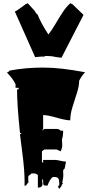

<svg xmlns="http://www.w3.org/2000/svg" viewBox="-20 -1181 611 1265"><path d="M258.3 -808.6 211.4 -804.7 77.6 -1105.5Q84 -1105.5 117.4 -1130.1Q150.9 -1154.8 151.9 -1155.8L154.3 -1154.3L162.1 -1160.6L212.9 -1104.5L211.4 -1102.5L224.1 -1086.9L226.1 -1087.9Q254.9 -1019 298.8 -954.1Q319.8 -979.5 344.2 -1021.2Q368.7 -1063 392.8 -1099.9Q417 -1136.7 444.3 -1160.6L452.1 -1154.3L454.6 -1155.8L530.3 -1083L387.2 -804.7L390.1 -803.2L381.8 -801.3Q371.1 -801.3 329.6 -808.6V-809.6Q294.4 -812.5 275.9 -812.5L270 -806.6Q265.1 -808.6 258.3 -808.6ZM271 -805.7Q271 -805.7 268.6 -805.7L270 -806.6Q270.5 -806.6 271 -805.7ZM415 -116.2 406.2 -71.3 396 -59.6 397 -22.5Q397 -10.3 391.6 14.4Q386.2 39.1 385.3 44.4L369.6 64.5L360.4 42Q369.6 42.5 369.6 46.9Q370.6 44.9 370.6 25.4Q370.6 5.9 364.7 -4.6Q358.9 -15.1 335 -15.1Q324.7 -15.1 318.1 -5.9Q311.5 3.4 308.8 7.1Q306.2 10.7 301.8 20.5Q296.9 32.2 292 43.5L291 42Q269.5 42 266.8 38.1Q264.2 34.2 264.2 7.8L256.3 -2.9L260.3 29.3Q260.3 55.2 229.5 55.2V-26.9Q218.3 -38.6 203.1 -38.6Q188 -38.6 186 -37.6L175.8 -26.9Q166 -26.9 166 -8.5Q166 9.8 168 18.6L150.4 42H141.1L142.1 22Q142.1 -59.6 127.9 -167.5Q113.8 -275.4 111.3 -297.9H122.1L111.3 -308.6Q92.3 -491.2 92.3 -591.8H102.5V-602.5H82.5V-626Q63 -666.5 23.9 -704.6H32.7L43 -715.8Q146.5 -735.8 264.4 -735.8Q382.3 -735.8 541 -704.6Q521.5 -687.5 501.5 -648.9Q501.5 -613.8 486.8 -568.4Q472.2 -522.9 457.5 -475.8Q442.9 -428.7 442.9 -388.2Q414.1 -388.2 353.8 -405.5Q293.5 -422.9 264.2 -422.9V-331.5L256.3 -320.3L272.9 -331.5H352.5Q369.1 -331.5 379.4 -320.3H396Q396 -283.7 388.2 -263.2Q390.1 -243.7 390.1 -223.6Q390.1 -203.6 379.4 -184.1L352.5 -196.3H272.9L256.3 -184.1V-116.2L264.2 -106V-127.4H344.2Q353.5 -127.4 377.9 -121.8Q402.3 -116.2 415 -116.2ZM387.7 37.6Q387.2 24.4 394.5 23.4H396Q396 25.9 392.1 30.3Q388.2 34.7 387.7 37.6ZM386.7 42 385.7 42.5Z"/></svg>

Font: Butcherman
Style: Regular
Weight: 400
Version: Version 001.004